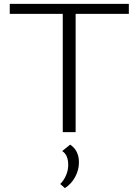

<svg xmlns="http://www.w3.org/2000/svg" viewBox="-20 -678 706 985"><path d="M641 -607H368V0H302V-607H30V-658H641ZM289 266Q308 247 319 221Q330 195 330 169Q330 116 299 97L340 64Q385 94 385 155Q385 193 366 229Q347 265 313 287Z"/></svg>

Font: Ysabeau Semilight
Style: Regular
Weight: 300
Designer: Christian Thalmann (Catharsis Fonts)
Version: Version 0.003